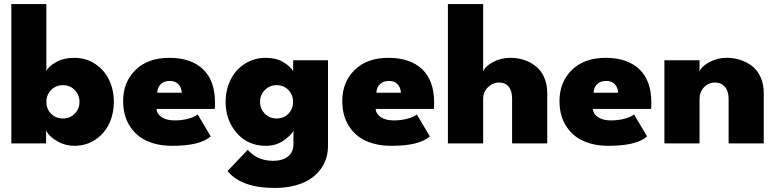

<svg xmlns="http://www.w3.org/2000/svg" viewBox="-20 -708 3832 948"><path d="M36 0V-688H209V-356.5Q217.5 -379.5 256.2 -401Q295 -422.5 346.5 -422.5Q405 -422.5 450.2 -392.2Q495.5 -362 518.8 -313Q542 -264 542 -205Q542 -146 518.8 -97Q495.5 -48 450.2 -18Q405 12 346.5 12Q303 12 264.2 -9.8Q225.5 -31.5 207.5 -62.5V0ZM291 -287.5Q256 -287.5 232.5 -263.5Q209 -239.5 209 -205Q209 -170 232.2 -146.5Q255.5 -123 291 -123Q325.5 -123 349 -146.8Q372.5 -170.5 372.5 -205Q372.5 -239.5 349 -263.5Q325.5 -287.5 291 -287.5Z M752.5 -170Q755.5 -144 779.2 -128.8Q803 -113.5 841.5 -113.5Q878.5 -113.5 909.2 -121.8Q940 -130 956 -143L1020.5 -34.5Q968 12 830 12Q759.5 12 705.8 -12Q652 -36 620 -86.8Q588 -137.5 588 -209.5Q588 -302.5 649 -362.5Q710 -422.5 816 -422.5Q922.5 -422.5 982 -366.5Q1041.5 -310.5 1041.5 -201.5Q1041.5 -174.5 1040 -170ZM877.5 -250Q876.5 -275.5 861.2 -292Q846 -308.5 818.5 -308.5Q791 -308.5 774 -292.5Q757 -276.5 756.5 -250Z M1336.5 220Q1171.5 220 1103.5 136.5L1203 31.5Q1250.5 86 1328.5 86Q1374.5 86 1401.8 64.8Q1429 43.5 1429 1.5V-62.5Q1417.5 -40 1380.2 -14Q1343 12 1292.5 12Q1204 12 1149 -51.2Q1094 -114.5 1094 -205Q1094 -263.5 1117.8 -312.8Q1141.5 -362 1187.5 -392.2Q1233.5 -422.5 1292.5 -422.5Q1342.5 -422.5 1377.8 -401.8Q1413 -381 1427.5 -356.5V-410.5H1599.5V11Q1599.5 78 1564.2 126Q1529 174 1470.2 197Q1411.5 220 1336.5 220ZM1346 -123Q1381.5 -123 1404.2 -146.5Q1427 -170 1427 -205Q1427 -239.5 1404 -263.5Q1381 -287.5 1346 -287.5Q1311.5 -287.5 1287.8 -263.5Q1264 -239.5 1264 -205Q1264 -170.5 1287.5 -146.8Q1311 -123 1346 -123Z M1834.5 -170Q1837.5 -144 1861.2 -128.8Q1885 -113.5 1923.5 -113.5Q1960.5 -113.5 1991.2 -121.8Q2022 -130 2038 -143L2102.5 -34.5Q2050 12 1912 12Q1841.5 12 1787.8 -12Q1734 -36 1702 -86.8Q1670 -137.5 1670 -209.5Q1670 -302.5 1731 -362.5Q1792 -422.5 1898 -422.5Q2004.5 -422.5 2064 -366.5Q2123.5 -310.5 2123.5 -201.5Q2123.5 -174.5 2122 -170ZM1959.5 -250Q1958.5 -275.5 1943.2 -292Q1928 -308.5 1900.5 -308.5Q1873 -308.5 1856 -292.5Q1839 -276.5 1838.5 -250Z M2500 -422.5Q2534.5 -422.5 2566 -412.5Q2597.5 -402.5 2624 -382.2Q2650.5 -362 2666.2 -327.5Q2682 -293 2682 -248.5V0H2508.5V-221Q2508.5 -259 2491.8 -279.8Q2475 -300.5 2444.5 -300.5Q2413 -300.5 2389.2 -277.2Q2365.5 -254 2365.5 -218.5V0H2191.5V-688H2365.5V-354.5Q2374.5 -380 2413.5 -401.2Q2452.5 -422.5 2500 -422.5Z M2907 -170Q2910 -144 2933.8 -128.8Q2957.5 -113.5 2996 -113.5Q3033 -113.5 3063.8 -121.8Q3094.5 -130 3110.5 -143L3175 -34.5Q3122.5 12 2984.5 12Q2914 12 2860.2 -12Q2806.5 -36 2774.5 -86.8Q2742.5 -137.5 2742.5 -209.5Q2742.5 -302.5 2803.5 -362.5Q2864.5 -422.5 2970.5 -422.5Q3077 -422.5 3136.5 -366.5Q3196 -310.5 3196 -201.5Q3196 -174.5 3194.5 -170ZM3032 -250Q3031 -275.5 3015.8 -292Q3000.5 -308.5 2973 -308.5Q2945.5 -308.5 2928.5 -292.5Q2911.5 -276.5 2911 -250Z M3568.5 -422.5Q3603 -422.5 3634.5 -412.5Q3666 -402.5 3692.8 -382.2Q3719.5 -362 3735.2 -327.5Q3751 -293 3751 -248.5V0H3577.5V-221Q3577.5 -258.5 3559 -279.5Q3540.5 -300.5 3510 -300.5Q3478.5 -300.5 3456.2 -277.5Q3434 -254.5 3434 -218.5V0H3260.5V-410.5H3434V-354.5Q3443 -380 3482.2 -401.2Q3521.5 -422.5 3568.5 -422.5Z"/></svg>

Font: League Spartan ExtraBold
Style: Regular
Weight: 800
Foundry: The League of Moveable Type
Version: Version 2.002